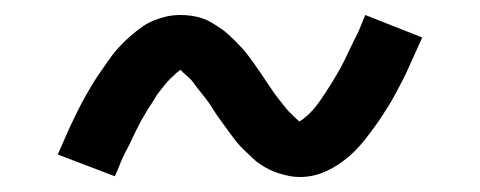

<svg xmlns="http://www.w3.org/2000/svg" viewBox="-20 -424 640 256"><path d="M380 -188Q372 -188 365 -189.5Q358 -191 351.5 -193Q345 -195 339 -198Q333 -201 327 -205Q321 -209 316.5 -213.5Q312 -218 306.5 -223Q301 -228 296.5 -233.5Q292 -239 288 -244.5Q284 -250 280 -255.5Q276 -261 272 -266.5Q268 -272 264 -278.5Q260 -285 255.5 -291Q251 -297 246.5 -302.5Q242 -308 238.5 -313Q235 -318 229 -323Q223 -328 221 -331Q219 -330 215 -326.5Q211 -323 207 -319Q203 -315 199 -310Q195 -305 193 -302.5Q191 -300 189 -297Q187 -294 185 -290.5Q183 -287 180.5 -283.5Q178 -280 175.5 -275.5Q173 -271 170.5 -267Q168 -263 165.5 -258Q163 -253 160.5 -248Q158 -243 155.5 -237.5Q153 -232 150 -226.5Q147 -221 144 -214.5Q141 -208 138.5 -201.5Q136 -195 133 -189L57 -218Q62 -229 66.5 -239.5Q71 -250 75.5 -259.5Q80 -269 84.5 -278Q89 -287 93.5 -295Q98 -303 102.5 -310.5Q107 -318 111.5 -324.5Q116 -331 120.5 -337.5Q125 -344 129 -349.5Q133 -355 140 -362.5Q147 -370 154 -376Q161 -382 168.5 -387.5Q176 -393 184.5 -396.5Q193 -400 202 -402Q211 -404 220 -404Q228 -404 235 -403Q242 -402 248.5 -400Q255 -398 261 -394.5Q267 -391 273 -387Q279 -383 283.5 -379Q288 -375 293.5 -369.5Q299 -364 303.5 -359Q308 -354 312 -348.5Q316 -343 320 -337.5Q324 -332 328 -326Q332 -320 336 -314Q340 -308 344.5 -301.5Q349 -295 353.5 -289.5Q358 -284 361.5 -279.5Q365 -275 370 -270.5Q375 -266 379 -262Q381 -263 385 -266Q389 -269 393 -273Q397 -277 401 -282Q405 -287 407 -290Q409 -293 411 -296Q413 -299 415 -302Q417 -305 419.5 -309Q422 -313 424.5 -317Q427 -321 429.5 -325.5Q432 -330 434.5 -334.5Q437 -339 439.5 -344Q442 -349 444.5 -354.5Q447 -360 450 -366Q453 -372 456 -378Q459 -384 461.5 -390.5Q464 -397 467 -404L543 -374Q538 -363 533.5 -353Q529 -343 524.5 -333Q520 -323 515.5 -314.5Q511 -306 506.5 -297.5Q502 -289 497.5 -282Q493 -275 488.5 -268Q484 -261 479.5 -255Q475 -249 471 -243.5Q467 -238 460 -230Q453 -222 446 -216Q439 -210 431.5 -205Q424 -200 415.5 -196Q407 -192 398 -190Q389 -188 380 -188Z"/></svg>

Font: Iosevka Plex Etoile
Style: Regular
Weight: 400
Designer: Belleve Invis
Foundry: Belleve Invis
Version: Version 25.1.1; ttfautohint (v1.8.4)